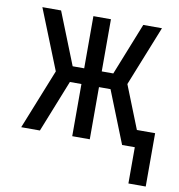

<svg xmlns="http://www.w3.org/2000/svg" viewBox="-77 -591 763 819"><g transform="rotate(10 304.0 -181.5)"><path d="M533 157V0H478L388 -226H338V0H262V-226H212L122 0H41L145 -260L41 -520H122L212 -294H262V-520H338V-294H388L478 -520H559L455 -260L529 -74H608V157Z"/></g></svg>

Font: Iosevka Extended
Style: Regular
Weight: 400
Width: 7
Monospace: yes
Designer: Belleve Invis
Foundry: Belleve Invis
Version: Version 32.5.0; ttfautohint (v1.8.4)